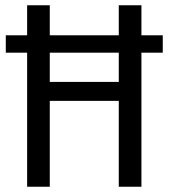

<svg xmlns="http://www.w3.org/2000/svg" viewBox="-20 -709 640 729"><path d="M598 -509H517V0H431V-326H169V0H83V-509H2V-575H83V-689H169V-575H431V-689H517V-575H598ZM431 -509H169V-398H431Z"/></svg>

Font: FiraDG Mono
Style: Regular
Weight: 400
Designer: Carrois Corporate & Edenspiekermann AG
Foundry: Carrois Corporate GbR & Edenspiekermann AG
Version: Version 3.206